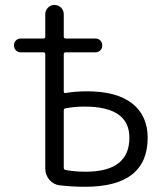

<svg xmlns="http://www.w3.org/2000/svg" viewBox="-20 -752 644 760"><path d="M239.3 -323.2Q232.4 -322.3 232.4 -314.5V-87.9Q232.4 -81.1 239.3 -79.1Q276.4 -72.3 319.3 -72.3Q492.2 -72.3 492.2 -207Q492.2 -330.1 314.5 -330.1Q274.4 -330.1 239.3 -323.2ZM232.4 -390.6Q232.4 -382.8 239.3 -383.8Q279.3 -390.6 324.2 -390.6Q442.4 -390.6 503.4 -342.3Q564.5 -293.9 564.5 -207Q564.5 -12.7 317.4 -12.7Q315.4 -12.7 314.5 -12.7Q263.7 -12.7 215.8 -18.6Q191.4 -21.5 175.3 -40.5Q159.2 -59.6 159.2 -85V-537.1Q159.2 -544.9 152.3 -544.9H62.5Q50.8 -544.9 43 -552.7Q35.2 -560.5 35.2 -572.3Q35.2 -584 43 -591.8Q50.8 -599.6 62.5 -599.6H152.3Q159.2 -599.6 159.2 -607.4V-695.3Q159.2 -710.9 169.9 -721.7Q180.7 -732.4 195.8 -732.4Q210.9 -732.4 221.7 -721.7Q232.4 -710.9 232.4 -695.3V-607.4Q232.4 -599.6 240.2 -599.6H357.4Q369.1 -599.6 377 -591.8Q384.8 -584 384.8 -572.3Q384.8 -560.5 377 -552.7Q369.1 -544.9 357.4 -544.9H240.2Q232.4 -544.9 232.4 -537.1Z"/></svg>

Font: Gen Jyuu Gothic P Normal
Style: Regular
Weight: 300
Designer: [Source Han Sans]
Ryoko NISHIZUKA  (kana & ideographs); Paul D. Hunt (Latin, Greek & Cyrillic); Wenlong ZHANG  (bopomofo
Version: Version 1.002.20150607